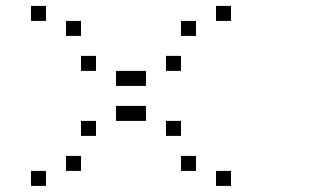

<svg xmlns="http://www.w3.org/2000/svg" viewBox="-20 -653 1040 640"><path d="M250 -133.3V-83.3H200V-133.3ZM133.3 -83.3V-33.3H83.3V-83.3ZM416.7 -300V-250H366.7V-300ZM300 -250V-200H250V-250ZM583.3 -466.7V-416.7H533.3V-466.7ZM466.7 -416.7V-366.7H416.7V-416.7ZM750 -633.3V-583.3H700V-633.3ZM633.3 -583.3V-533.3H583.3V-583.3ZM750 -83.3V-33.3H700V-83.3ZM633.3 -133.3V-83.3H583.3V-133.3ZM583.3 -250V-200H533.3V-250ZM466.7 -300V-250H416.7V-300ZM416.7 -416.7V-366.7H366.7V-416.7ZM300 -466.7V-416.7H250V-466.7ZM250 -583.3V-533.3H200V-583.3ZM133.3 -633.3V-583.3H83.3V-633.3Z"/></svg>

Font: 0xA000-Boxes
Style: Boxes
Weight: 400
Version: Version 0.1